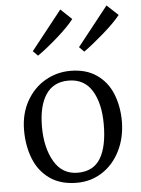

<svg xmlns="http://www.w3.org/2000/svg" viewBox="-59 -927 721 985"><g transform="rotate(-5 301.0 -434.5)"><path d="M50 0ZM554 -281Q553 -196 519 -129Q485 -62 427 -25Q369 12 298 12Q213 12 157.5 -27.5Q102 -67 76 -133Q50 -199 50 -279Q50 -364 86.5 -429Q123 -494 183 -528.5Q243 -563 313 -563Q393 -563 447.5 -525.5Q502 -488 528 -424Q554 -360 554 -281ZM143 -289Q143 -182 184.5 -110.5Q226 -39 306 -39Q386 -39 423 -99.5Q460 -160 460 -276Q460 -383 420 -448.5Q380 -514 299 -514Q221 -514 182 -455Q143 -396 143 -289ZM289 -881 346 -827Q317 -789 259 -738Q201 -687 155 -655L130 -680ZM527 -881 585 -827Q555 -789 496.5 -738Q438 -687 393 -655L368 -680Z"/></g></svg>

Font: Martel
Style: Regular
Weight: 400
Designer: Dan Reynolds
Foundry: Dan Reynolds
Version: Version 1.001; ttfautohint (v1.1) -l 5 -r 5 -G 72 -x 0 -D la